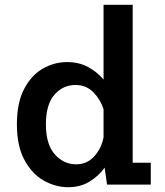

<svg xmlns="http://www.w3.org/2000/svg" viewBox="-20 -770 690 801"><path d="M265 11Q211 11 162 -17Q113 -45 81.8 -103Q50.5 -161 50.5 -251Q50.5 -341 80.5 -398.5Q110.5 -456 158.2 -483.5Q206 -511 260 -511Q310 -511 348.2 -490Q386.5 -469 412 -438V-750H533.5V-91H609V0H426.5L416.5 -70.5Q392 -36 353.8 -12.5Q315.5 11 265 11ZM171.5 -251Q171.5 -168 208.5 -126.2Q245.5 -84.5 298 -84.5Q343.5 -84.5 373.5 -118.2Q403.5 -152 412 -197V-314.5Q399.5 -354 369.8 -384.8Q340 -415.5 294.5 -415.5Q243 -415.5 207.2 -375Q171.5 -334.5 171.5 -251Z"/></svg>

Font: Trispace Medium
Style: Regular
Weight: 500
Designer: Tyler Finck
Foundry: Etcetera Type Company
Version: Version 1.210; ttfautohint (v1.8.3)